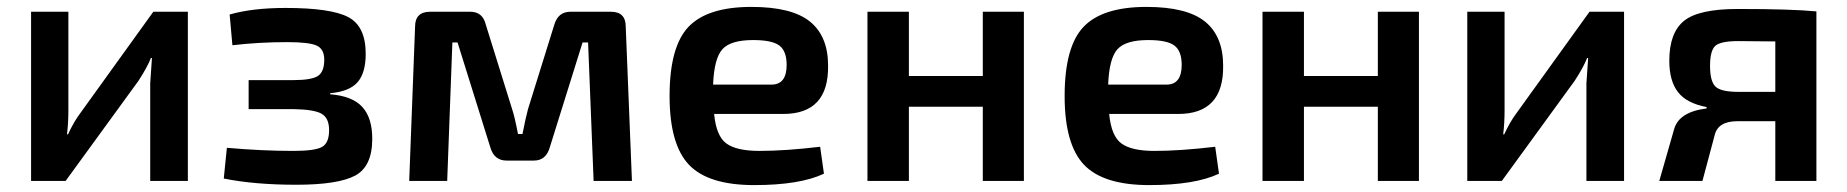

<svg xmlns="http://www.w3.org/2000/svg" viewBox="-20 -524 5349 556"><path d="M524 0H415V-283Q415 -286 420 -356H417Q407 -330 381 -290L170 0H70V-490H178V-204Q178 -168 174 -135H177Q194 -172 213 -197L424 -490H524Z M653 -393 645 -482Q711 -501 807 -501Q938 -501 988.5 -474.5Q1039 -448 1039 -368Q1039 -313 1015.5 -286Q992 -259 936 -254V-251Q1000 -246 1029 -214.5Q1058 -183 1058 -122Q1058 -42 1008.5 -15.5Q959 11 838 11Q717 11 628 -7L637 -96Q738 -87 830 -87Q892 -87 912.5 -98.5Q933 -110 933 -147Q933 -182 911.5 -194.5Q890 -207 830 -208H700V-292H829Q882 -292 900.5 -304Q919 -316 919 -351Q919 -382 897 -392Q875 -402 812 -402Q730 -402 653 -393Z M1632 -490H1749Q1792 -490 1792 -447L1810 0H1699L1683 -401H1667L1572 -97Q1561 -59 1526 -59H1447Q1411 -59 1400 -97L1305 -401H1290L1275 0H1165L1182 -447Q1182 -490 1226 -490H1342Q1378 -490 1387 -452L1463 -208Q1470 -188 1480 -136H1493Q1502 -182 1509 -208L1585 -452Q1596 -490 1632 -490Z M2248 -194H2048Q2054 -130 2083.5 -108.5Q2113 -87 2179 -87Q2254 -87 2355 -99L2366 -21Q2296 12 2164 12Q2031 12 1975 -47Q1919 -106 1919 -246Q1919 -389 1974 -446.5Q2029 -504 2156 -504Q2273 -504 2325.5 -461.5Q2378 -419 2378 -334Q2380 -194 2248 -194ZM2045 -279H2214Q2258 -279 2258 -336Q2258 -376 2237 -392Q2216 -408 2161 -408Q2096 -408 2072 -381.5Q2048 -355 2045 -279Z M2945 -490V0H2826V-215H2612V0H2492V-490H2612V-304H2826V-490Z M3392 -194H3192Q3198 -130 3227.5 -108.5Q3257 -87 3323 -87Q3398 -87 3499 -99L3510 -21Q3440 12 3308 12Q3175 12 3119 -47Q3063 -106 3063 -246Q3063 -389 3118 -446.5Q3173 -504 3300 -504Q3417 -504 3469.5 -461.5Q3522 -419 3522 -334Q3524 -194 3392 -194ZM3189 -279H3358Q3402 -279 3402 -336Q3402 -376 3381 -392Q3360 -408 3305 -408Q3240 -408 3216 -381.5Q3192 -355 3189 -279Z M4089 -490V0H3970V-215H3756V0H3636V-490H3756V-304H3970V-490Z M4683 0H4574V-283Q4574 -286 4579 -356H4576Q4566 -330 4540 -290L4329 0H4229V-490H4337V-204Q4337 -168 4333 -135H4336Q4353 -172 4372 -197L4583 -490H4683Z M4922 -210V-214Q4864 -225 4839 -257.5Q4814 -290 4814 -348Q4814 -429 4856.5 -463.5Q4899 -498 5012 -498Q5168 -498 5240 -491V0H5121V-173H5011Q4954 -173 4945 -131L4910 0H4785L4828 -150Q4842 -200 4922 -210ZM5121 -258V-404L5014 -405Q4962 -405 4947 -391Q4932 -377 4932 -333Q4932 -289 4947.5 -273.5Q4963 -258 5014 -258Z"/></svg>

Font: Exo 2.0 Semi Bold
Style: Regular
Weight: 600
Designer: Natanael Gama
Version: Version 1.001;PS 001.001;hotconv 1.0.70;makeotf.lib2.5.58329